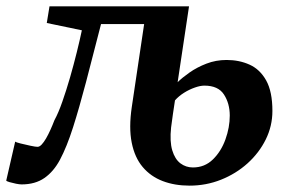

<svg xmlns="http://www.w3.org/2000/svg" viewBox="-50 -575 920 607"><path d="M443.4 -498.9H269.4Q243.4 -397 221.9 -315.2Q200.4 -233.5 180.8 -172Q161.2 -110.6 139.6 -70Q119.5 -32.4 90.3 -12.2Q61.2 8 18.2 8Q11.8 8 0.6 5.8Q-10.5 3.5 -19.9 0.8Q-29.3 -2 -30.3 -4L-2 -127.2Q0.2 -125.2 15.1 -121.4Q30.1 -117.5 46.4 -114.2Q62.6 -110.8 68.6 -110.8Q75 -110.8 81.8 -118.1Q88.6 -125.3 95.7 -137.5Q102.7 -149.6 109.4 -164.5Q116.2 -179.5 122.1 -195Q134.7 -218 147.1 -253.6Q159.6 -289.3 171.4 -330Q183.1 -370.8 192.8 -410Q202.5 -449.2 208.8 -479.2L97.9 -502.3L106.5 -555H547.6ZM549.3 11.9Q502.3 11.9 464.5 -2.5Q426.6 -16.9 401.2 -46.9Q375.8 -76.9 366.4 -124.1Q356.9 -171.3 366.7 -237.1L405.7 -498.9L449.2 -532.4L547.6 -555L511.6 -315.2Q526.1 -329.5 549.3 -345.8Q572.6 -362.2 602.6 -373.8Q632.5 -385.4 666.3 -385.4Q706.3 -385.4 739 -370.6Q771.8 -355.9 791.5 -320.7Q811.2 -285.4 811.2 -224.3Q811.2 -176.7 790.2 -134.1Q769.1 -91.5 732.6 -58.6Q696 -25.7 648.8 -6.9Q601.6 11.9 549.3 11.9ZM559.9 -45.6Q597.1 -45.6 623 -70.9Q649 -96.1 662.7 -134.2Q676.4 -172.2 676.4 -209.6Q676.4 -247.8 658.1 -276.1Q639.9 -304.3 596.1 -304.3Q583.1 -304.3 565.9 -298.2Q548.6 -292.2 531.8 -281.7Q515 -271.1 503.2 -257.7Q499.8 -236.1 496.7 -214.5Q493.6 -192.9 490.9 -172Q486.2 -127.7 494.6 -99.7Q503 -71.7 520.4 -58.6Q537.8 -45.6 559.9 -45.6Z"/></svg>

Font: Merriweather Light
Style: Italic
Weight: 300
Italic angle: -7.8°
Designer: Eben Sorkin
Foundry: Eben Sorkin
Version: Version 2.101